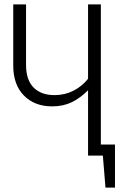

<svg xmlns="http://www.w3.org/2000/svg" viewBox="-20 -705 576 870"><path d="M501 -50V145H458L446 0H379V-296Q343 -260 304.5 -241.5Q266 -223 216 -223Q137 -223 88.5 -272Q40 -321 40 -408V-685H98V-411Q98 -343 132 -308.5Q166 -274 227 -274Q274 -274 313 -294Q352 -314 379 -348V-685H437V-50Z"/></svg>

Font: Fira Sans Condensed Light
Style: Regular
Weight: 300
Width: 3
Designer: bBox Type GmbH & Carrois Corporate GbR & Edenspiekermann AG
Foundry: bBox Type GmbH & Carrois Corporate GbR & Edenspiekermann AG
Version: Version 4.301